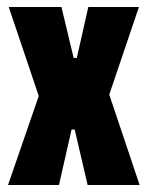

<svg xmlns="http://www.w3.org/2000/svg" viewBox="-20 -530 422 550"><path d="M3 0 91 -255 5 -510H156L191 -364H200L233 -510H378L293 -259L380 0H231L194 -159H185L149 0Z"/></svg>

Font: Saira ExtraCondensed Black
Style: Regular
Weight: 900
Width: 2
Designer: Hector Gatti with collaboration of the Omnibus-Type team
Foundry: Omnibus-Type
Version: Version 1.101